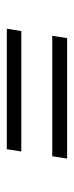

<svg xmlns="http://www.w3.org/2000/svg" viewBox="155 -515 219 569"><g transform="rotate(-90 264.5 -230.5)"><path d="M79.1 -141.1 85.9 -185.1H442.9L436 -141.1ZM100.1 -276.9 106.9 -319.8H463.9L457 -276.9Z"/></g></svg>

Font: Dihjauti S
Style: Bold Italic
Weight: 700
Italic angle: -9°
Designer: T. Christopher White
Version: Version 3.0.0